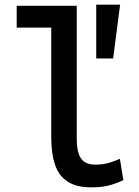

<svg xmlns="http://www.w3.org/2000/svg" viewBox="-20 -796 600 828"><path d="M374 12Q310 12 272 -12.5Q234 -37 217.5 -85Q201 -133 201 -204V-677H52V-771H311V-199Q311 -155 320.5 -130Q330 -105 348 -95.5Q366 -86 391 -86Q428 -86 456 -95.5Q484 -105 497 -111L512 -19Q501 -13 464.5 -0.5Q428 12 374 12ZM395 -544V-776H498L468 -544Z"/></svg>

Font: Ubuntu Sans Mono Medium
Style: Regular
Weight: 500
Monospace: yes
Designer: Dalton Maag Ltd
Foundry: Dalton Maag Ltd
Version: Version 1.006